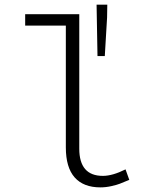

<svg xmlns="http://www.w3.org/2000/svg" viewBox="-20 -790 640 823"><path d="M397.9 -549.8 394 -770H439.9L439 -714.8L429.2 -549.8ZM410.2 13.2Q337.9 13.2 300 -29.5Q262.2 -72.3 262.2 -158.2V-680.2H87.9V-729H319.8V-152.8Q319.8 -36.1 420.9 -36.1Q462.4 -36.1 518.1 -64L534.2 -19Q504.4 -6.8 492.9 -2.2Q481.4 2.4 457.5 7.8Q433.6 13.2 410.2 13.2Z"/></svg>

Font: Office Code Pro Light
Style: Regular
Weight: 300
Designer: Nathan Rutzky & Paul D. Hunt
Foundry: Adobe Systems Incorporated
Version: Version 1.004;PS 001.004;hotconv 1.0.70;makeotf.lib2.5.58329